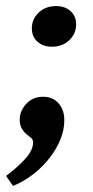

<svg xmlns="http://www.w3.org/2000/svg" viewBox="-35 -450 305 633"><path d="M8 163 -15 130Q20 104 47 75Q74 46 74 20Q74 10 68.5 5.5Q63 1 54 -6Q44 -14 37 -26Q30 -38 30 -55Q30 -84 51.5 -107.5Q73 -131 107 -131Q139 -131 158 -109.5Q177 -88 177 -54Q177 -12 154.5 30.5Q132 73 94 108Q56 143 8 163ZM136 -296Q107 -296 88.5 -312.5Q70 -329 70 -357Q70 -387 92.5 -408.5Q115 -430 150 -430Q179 -430 197.5 -413.5Q216 -397 216 -370Q216 -339 193.5 -317.5Q171 -296 136 -296Z"/></svg>

Font: Yrsa
Style: Italic
Weight: 400
Italic angle: -7.10001°
Designer: Anna Giedrys (Yrsa+Rasa design), David Brezina (Yrsa art-direction, Rasa art-direction, design)
Foundry: Rosetta Type Foundry
Version: Version 2.004